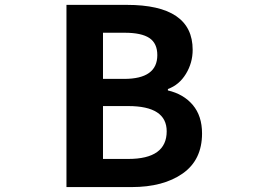

<svg xmlns="http://www.w3.org/2000/svg" viewBox="-20 -760 1040 780"><path d="M250 0V-740.2H495.1Q762.7 -740.2 762.7 -557.6Q762.7 -504.9 735.4 -460Q708 -415 662.1 -398.4V-392.6Q725.6 -377.9 763.2 -333.5Q800.8 -289.1 800.8 -217.8Q800.8 -110.4 722.2 -55.2Q643.6 0 514.6 0ZM398.4 -439.5H484.4Q619.1 -439.5 619.1 -536.1Q619.1 -584 586.9 -605.5Q554.7 -627 486.3 -627H398.4ZM398.4 -114.3H501Q657.2 -114.3 657.2 -226.6Q657.2 -329.1 501 -329.1H398.4Z"/></svg>

Font: GenEi Gothic M Regular
Style: Bold
Weight: 700
Designer: o_tamon (Modified); [Source Han Sans]
Ryoko NISHIZUKA  (kana & ideographs); Paul D. Hunt (Latin, Greek & Cyrillic); Wenl
Version: Version 1.1a;Original Version 1.004